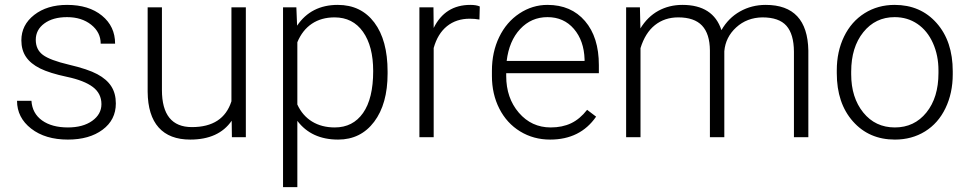

<svg xmlns="http://www.w3.org/2000/svg" viewBox="-20 -558 3940 781"><path d="M392.6 -134.3Q392.6 -177.7 357.7 -204.1Q322.8 -230.5 252.4 -245.4Q182.1 -260.3 143.3 -279.5Q104.5 -298.8 85.7 -326.7Q66.9 -354.5 66.9 -394Q66.9 -456.5 119.1 -497.3Q171.4 -538.1 252.9 -538.1Q341.3 -538.1 394.8 -494.4Q448.2 -450.7 448.2 -380.4H389.6Q389.6 -426.8 350.8 -457.5Q312 -488.3 252.9 -488.3Q195.3 -488.3 160.4 -462.6Q125.5 -437 125.5 -396Q125.5 -356.4 154.5 -334.7Q183.6 -313 260.5 -294.9Q337.4 -276.9 375.7 -256.3Q414.1 -235.8 432.6 -207Q451.2 -178.2 451.2 -137.2Q451.2 -70.3 397.2 -30.3Q343.3 9.8 256.3 9.8Q164.1 9.8 106.7 -34.9Q49.3 -79.6 49.3 -147.9H107.9Q111.3 -96.7 151.1 -68.1Q190.9 -39.6 256.3 -39.6Q317.4 -39.6 355 -66.4Q392.6 -93.3 392.6 -134.3Z M922.4 -66.9Q869.6 9.8 753.9 9.8Q669.4 9.8 625.5 -39.3Q581.5 -88.4 580.6 -184.6V-528.3H638.7V-191.9Q638.7 -41 760.7 -41Q887.7 -41 921.4 -146V-528.3H980V0H923.3Z M1556.6 -258.8Q1556.6 -135.3 1502 -62.7Q1447.3 9.8 1355.5 9.8Q1247.1 9.8 1189.5 -66.4V203.1H1131.3V-528.3H1185.5L1188.5 -453.6Q1245.6 -538.1 1354 -538.1Q1448.7 -538.1 1502.7 -466.3Q1556.6 -394.5 1556.6 -267.1ZM1498 -269Q1498 -370.1 1456.5 -428.7Q1415 -487.3 1340.8 -487.3Q1287.1 -487.3 1248.5 -461.4Q1210 -435.5 1189.5 -386.2V-132.8Q1210.4 -87.4 1249.5 -63.5Q1288.6 -39.6 1341.8 -39.6Q1415.5 -39.6 1456.8 -98.4Q1498 -157.2 1498 -269Z M1930.2 -478.5Q1911.6 -481.9 1890.6 -481.9Q1835.9 -481.9 1798.1 -451.4Q1760.3 -420.9 1744.1 -362.8V0H1686V-528.3H1743.2L1744.1 -444.3Q1790.5 -538.1 1893.1 -538.1Q1917.5 -538.1 1931.6 -531.7Z M2217.8 9.8Q2150.4 9.8 2095.9 -23.4Q2041.5 -56.6 2011.2 -116Q1981 -175.3 1981 -249V-270Q1981 -346.2 2010.5 -407.2Q2040 -468.3 2092.8 -503.2Q2145.5 -538.1 2207 -538.1Q2303.2 -538.1 2359.6 -472.4Q2416 -406.7 2416 -293V-260.3H2039.1V-249Q2039.1 -159.2 2090.6 -99.4Q2142.1 -39.6 2220.2 -39.6Q2267.1 -39.6 2303 -56.6Q2338.9 -73.7 2368.2 -111.3L2404.8 -83.5Q2340.3 9.8 2217.8 9.8ZM2207 -488.3Q2141.1 -488.3 2095.9 -439.9Q2050.8 -391.6 2041 -310.1H2357.9V-316.4Q2355.5 -392.6 2314.5 -440.4Q2273.4 -488.3 2207 -488.3Z M2583 -528.3 2585 -442.4Q2614.3 -490.2 2658.2 -514.2Q2702.1 -538.1 2755.9 -538.1Q2880.9 -538.1 2914.6 -435.5Q2942.9 -484.9 2990.2 -511.5Q3037.6 -538.1 3094.7 -538.1Q3264.6 -538.1 3268.1 -352.5V0H3209.5V-348.1Q3209 -418.9 3179 -453.1Q3148.9 -487.3 3081.1 -487.3Q3018.1 -486.3 2974.6 -446.5Q2931.2 -406.7 2926.3 -349.6V0H2867.7V-352.5Q2867.2 -420.4 2835.7 -453.9Q2804.2 -487.3 2738.8 -487.3Q2683.6 -487.3 2644 -455.8Q2604.5 -424.3 2585.4 -362.3V0H2526.9V-528.3Z M3383.8 -272Q3383.8 -348.1 3413.3 -409.2Q3442.9 -470.2 3496.8 -504.2Q3550.8 -538.1 3619.1 -538.1Q3724.6 -538.1 3790 -464.1Q3855.5 -390.1 3855.5 -268.1V-255.9Q3855.5 -179.2 3825.9 -117.9Q3796.4 -56.6 3742.7 -23.4Q3689 9.8 3620.1 9.8Q3515.1 9.8 3449.5 -64.2Q3383.8 -138.2 3383.8 -260.3ZM3442.4 -255.9Q3442.4 -161.1 3491.5 -100.3Q3540.5 -39.6 3620.1 -39.6Q3699.2 -39.6 3748.3 -100.3Q3797.4 -161.1 3797.4 -260.7V-272Q3797.4 -332.5 3774.9 -382.8Q3752.4 -433.1 3711.9 -460.7Q3671.4 -488.3 3619.1 -488.3Q3541 -488.3 3491.7 -427Q3442.4 -365.7 3442.4 -266.6Z"/></svg>

Font: RobotoInd Light
Style: Regular
Weight: 300
Designer: Google
Version: Version 2.001151; 2014